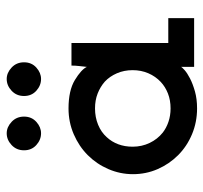

<svg xmlns="http://www.w3.org/2000/svg" viewBox="-38 -576 622 587"><g transform="rotate(-90 273.5 -282.0)"><path d="M512 0H363V-40Q362 -37 353 -29Q344 -21 327.5 -12.5Q311 -4 288 2.5Q265 9 236 9Q194 9 157 -6.5Q120 -22 93 -49Q66 -76 50.5 -111.5Q35 -147 35 -187Q35 -226 50.5 -262Q66 -298 93 -325Q120 -352 157 -368Q194 -384 236 -384Q291 -384 323 -364.5Q355 -345 363 -328Q364 -338 365.5 -350.5Q367 -363 367 -375H436V-79H512ZM236 -303Q209 -303 186 -293.5Q163 -284 148 -267Q134 -252 126.5 -232Q119 -212 119 -188Q119 -160 130.5 -136Q142 -112 162 -96Q176 -85 195 -78.5Q214 -72 236 -72Q261 -72 281.5 -80Q302 -88 317 -102Q334 -118 343.5 -140Q353 -162 353 -188Q353 -214 343.5 -236Q334 -258 318 -273Q302 -287 281.5 -295Q261 -303 236 -303ZM211 -520Q211 -497 195 -482.5Q179 -468 160 -468Q140 -468 124 -482.5Q108 -497 108 -520Q108 -543 124 -558Q140 -573 160 -573Q179 -573 195 -558Q211 -543 211 -520ZM377 -520Q377 -497 361 -482.5Q345 -468 326 -468Q306 -468 290 -482.5Q274 -497 274 -520Q274 -543 290 -558Q306 -573 326 -573Q345 -573 361 -558Q377 -543 377 -520Z"/></g></svg>

Font: Josefin Slab
Style: Bold
Weight: 700
Designer: Santiago Orozco
Foundry: Typemade
Version: Version 2.000